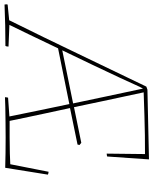

<svg xmlns="http://www.w3.org/2000/svg" viewBox="64 -754 693 868"><g transform="rotate(90 411.0 -320.5)"><path d="M-2 6Q-4 -3 -2 -8L69 -15Q146 -170 219.5 -324Q293 -478 369 -635Q373 -637 377 -638Q381 -639 383 -640Q456 -641 540.5 -643.5Q625 -646 698 -647L697 -631L685 -458Q679 -456 673 -456H672L674 -629Q629 -629 588.5 -628.5Q548 -628 502 -626.5Q456 -625 395 -623Q401 -596 411.5 -546Q422 -496 435.5 -434Q449 -372 462 -308L623 -341L633 -333L631 -324L466 -290Q479 -231 490.5 -176.5Q502 -122 511 -80Q520 -38 524 -17Q556 -17 596.5 -17Q637 -17 671.5 -18Q706 -19 720 -20L754 -193Q761 -193 767 -190L758 -134L745 -53L736 3Q699 2 669 1.5Q639 1 600 1Q569 1 531 1.5Q493 2 461.5 2.5Q430 3 417 4Q417 2 417.5 -2.5Q418 -7 419 -10L504 -16Q490 -86 476 -153Q462 -220 448 -287L196 -236Q163 -166 134.5 -107.5Q106 -49 90 -16L188 -12Q188 -10 187.5 -5.5Q187 -1 185 2Q136 2 92 3Q48 4 -2 6ZM370 -605Q356 -573 329.5 -516.5Q303 -460 270.5 -391.5Q238 -323 205 -255L445 -304Q429 -380 412.5 -458Q396 -536 378 -620Q376 -616 374 -612.5Q372 -609 370 -605Z"/></g></svg>

Font: Labrada Thin
Style: Italic
Weight: 100
Italic angle: -7°
Designer: Mercedes Jáuregui
Foundry: Omnibus-Type Team
Version: Version 1.000; ttfautohint (v1.8.4.7-5d5b)